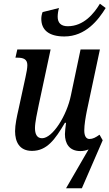

<svg xmlns="http://www.w3.org/2000/svg" viewBox="-20 -802 588 1032"><path d="M326 -606C440 -606 509 -695 548 -759L517 -782C485 -729 430 -661 344 -661C308 -661 290 -679 290 -712C290 -726 293 -746 297 -759L209 -737C205 -727 202 -714 202 -701C202 -643 240 -606 326 -606ZM456 1 335 210H420L532 -48L515 -78C494 -63 479 -55 461 -55C443 -55 433 -71 433 -101C433 -131 440 -172 447 -207L517 -536H413L361 -289C339 -181 263 -59 206 -59C177 -59 168 -84 168 -114C168 -143 180 -199 188 -237L252 -536H73L63 -492H73C104 -492 127 -485 127 -452C127 -438 123 -412 117 -387L79 -212C71 -177 61 -131 61 -97C61 -40 84 9 152 9C232 9 276 -52 329 -142H335C332 -117 329 -95 329 -81C329 -31 352 10 412 10C428 10 443 7 456 1Z"/></svg>

Font: Noto Serif Condensed Medium
Style: Italic
Weight: 500
Width: 3
Italic angle: -12°
Designer: Monotype Design Team
Foundry: Monotype Imaging Inc.
Version: Version 2.013